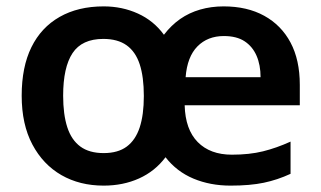

<svg xmlns="http://www.w3.org/2000/svg" viewBox="-20 -572 1006 602"><path d="M681 -552Q755 -552 808.5 -522.5Q862 -493 891 -438.5Q920 -384 920 -306V-242H559Q561 -166 600 -126.5Q639 -87 707 -87Q762 -87 804.5 -97.5Q847 -108 891 -128V-27Q850 -8 807 1Q764 10 703 10Q639 10 586.5 -12Q534 -34 499 -79Q466 -35 416 -12.5Q366 10 305 10Q230 10 172.5 -23Q115 -56 81.5 -119Q48 -182 48 -272Q48 -362 78.5 -424Q109 -486 167 -519Q225 -552 305 -552Q363 -552 412.5 -529.5Q462 -507 494 -463Q517 -493 545 -512.5Q573 -532 607.5 -542Q642 -552 681 -552ZM304 -450Q237 -450 207.5 -405.5Q178 -361 178 -272Q178 -213 191 -173Q204 -133 232 -112.5Q260 -92 305 -92Q350 -92 377.5 -112.5Q405 -133 418 -172.5Q431 -212 431 -271Q431 -331 418 -370.5Q405 -410 377 -430Q349 -450 304 -450ZM682 -459Q631 -459 599 -426.5Q567 -394 562 -330H797Q797 -368 784.5 -397Q772 -426 747 -442.5Q722 -459 682 -459Z"/></svg>

Font: Noto Sans Armenian SemiBold
Style: Regular
Weight: 600
Designer: Monotype Design Team
Foundry: Monotype Imaging Inc.
Version: Version 2.007